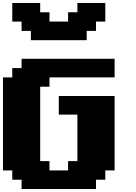

<svg xmlns="http://www.w3.org/2000/svg" viewBox="-20 -1270 915 1290"><path d="M125 0H625V-62.5H687.5V-125H750V-625H375V-500H500V-187.5H437.5V-125H312.5V-187.5H250V-687.5H312.5V-750H750V-875H125V-812.5H62.5V-750H0V-125H62.5V-62.5H125ZM187.5 -1000H562.5V-1062.5H625V-1125H687.5V-1250H500V-1187.5H437.5V-1125H312.5V-1187.5H250V-1250H62.5V-1125H125V-1062.5H187.5Z"/></svg>

Font: Faithful 32x
Style: Bold
Weight: 400
Foundry: Faithful Resource Pack
Version: Version 1.0; January 27, 2023